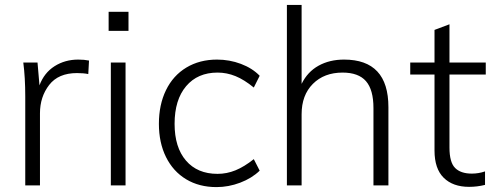

<svg xmlns="http://www.w3.org/2000/svg" viewBox="-20 -756 2022 783"><path d="M343 -509 340 -454Q321 -458 294 -458Q218 -458 180.5 -409.5Q143 -361 143 -294V0H83V-362Q83 -440 75 -501H133L141 -408Q160 -459 202.5 -486Q245 -513 299 -513Q324 -513 343 -509Z M432 -501H492V0H432ZM504 -708V-630H423V-708Z M628 -251Q628 -329 657 -388.5Q686 -448 740 -480.5Q794 -513 865 -513Q916 -513 962.5 -495.5Q1009 -478 1039 -447L1015 -399Q976 -431 940.5 -445.5Q905 -460 867 -460Q786 -460 739 -404.5Q692 -349 692 -251Q692 -155 738.5 -101Q785 -47 867 -47Q905 -47 940.5 -61.5Q976 -76 1015 -107L1039 -60Q1007 -29 959.5 -11Q912 7 863 7Q792 7 739 -25Q686 -57 657 -115.5Q628 -174 628 -251Z M1564 -319V0H1503V-315Q1503 -390 1472.5 -425Q1442 -460 1377 -460Q1302 -460 1256 -414Q1210 -368 1210 -290V0H1150V-736H1210V-414Q1234 -463 1279 -488Q1324 -513 1383 -513Q1564 -513 1564 -319Z M1813 -452V-154Q1813 -94 1836 -71Q1859 -48 1904 -48Q1932 -48 1958 -57V-2Q1926 6 1893 6Q1827 6 1789.5 -31Q1752 -68 1752 -142V-452H1653V-501H1752V-634L1813 -657V-501H1961V-452Z"/></svg>

Font: Muli Light
Style: Regular
Weight: 300
Designer: Vernon Adams
Foundry: Vernon Adams
Version: Version 2.100